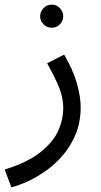

<svg xmlns="http://www.w3.org/2000/svg" viewBox="-45 -573 432 823"><path d="M3.9 230 -24.9 153.8Q76.2 122.1 130.6 77.6Q185.1 33.2 205.6 -14.9Q226.1 -63 226.1 -106.9Q226.1 -134.8 220 -160.9Q213.9 -187 199 -220Q184.1 -252.9 157.2 -301.8L230 -338.9Q268.1 -273.9 284.4 -216.1Q300.8 -158.2 300.8 -113.8Q300.8 -50.8 280.3 0Q259.8 50.8 226.3 90.3Q192.9 129.9 153.3 158Q113.8 186 74.5 204.1Q35.2 222.2 3.9 230ZM177.2 -454.1Q156.2 -454.1 141.6 -468.8Q127 -483.4 127 -503.4Q127 -522.9 141.6 -538.1Q156.2 -553.2 177.2 -553.2Q197.3 -553.2 211.7 -538.1Q226.1 -522.9 226.1 -503.4Q226.1 -483.4 211.7 -468.8Q197.3 -454.1 177.2 -454.1Z"/></svg>

Font: Kurinto Seri
Style: Regular
Weight: 400
Designer: Kurinto was developed by Clint Goss from a range of fonts that are compatible with the SIL Open Font License Version 1.1
Foundry: Clinton F. Goss
Version: Version 2.196; July 25, 2020